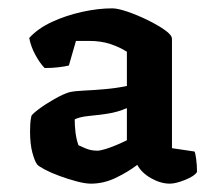

<svg xmlns="http://www.w3.org/2000/svg" viewBox="-20 -784 505 460"><path d="M198 -344Q184 -344 163.5 -349.5Q143 -355 122.5 -362.5Q102 -370 87 -378Q72 -386 69 -390Q63 -398 57.5 -418.5Q52 -439 52 -469Q52 -477 52.5 -486.5Q53 -496 55 -505Q55 -509 71.5 -521.5Q88 -534 110 -546.5Q132 -559 146 -563Q158 -566 181.5 -567Q205 -568 232.5 -570.5Q260 -573 284 -578V-660Q267 -671 244.5 -678.5Q222 -686 193 -686Q186 -686 176.5 -686Q167 -686 162 -686L145 -627Q137 -625 121.5 -623Q106 -621 87 -621Q76 -632 65 -652Q54 -672 50 -693Q71 -716 104.5 -731.5Q138 -747 176.5 -755.5Q215 -764 249 -764Q262 -764 285.5 -756Q309 -748 333.5 -736Q358 -724 375 -712Q392 -700 392 -691V-429L446 -421Q448 -418 450 -403Q452 -388 452 -372Q446 -362 423.5 -353Q401 -344 387 -344Q365 -344 342 -357Q319 -370 309 -389Q285 -371 256.5 -357.5Q228 -344 198 -344ZM213 -423Q220 -423 233 -427Q246 -431 260 -437Q274 -443 284 -448V-525Q261 -515 236.5 -511.5Q212 -508 191.5 -506Q171 -504 159 -498Q159 -482 161 -466Q163 -450 168 -436Q172 -434 185 -428.5Q198 -423 213 -423Z"/></svg>

Font: Texturina 12pt Black
Style: Regular
Weight: 900
Designer: Guillermo Torres Carreño
Foundry: Omnibus-Type
Version: Version 1.002